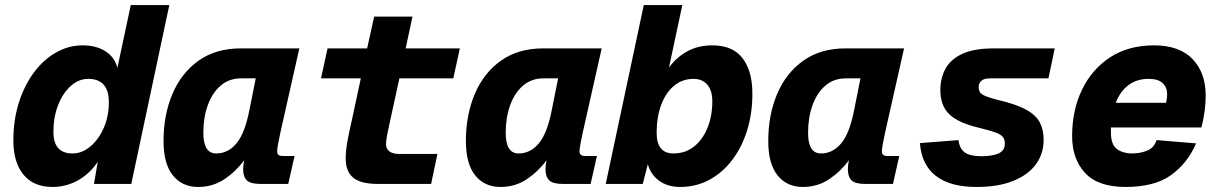

<svg xmlns="http://www.w3.org/2000/svg" viewBox="-20 -730 4840 762"><path d="M189 12Q113 12 73 -37Q33 -86 33 -173Q33 -253 54.5 -321.5Q76 -390 114 -441.5Q152 -493 202 -521.5Q252 -550 308 -550Q362 -550 398.5 -526.5Q435 -503 446 -461L499 -710H652L501 0H353L368 -88Q336 -40 289 -14Q242 12 189 12ZM268 -121Q306 -121 339 -149Q372 -177 392 -223Q412 -269 412 -324Q412 -417 330 -417Q292 -417 260.5 -388.5Q229 -360 210.5 -312.5Q192 -265 192 -206Q192 -121 268 -121Z M766 12Q703 12 666 -34Q629 -80 629 -170Q629 -274 664.5 -357.5Q700 -441 768.5 -489.5Q837 -538 936 -538H1168L1093 -205Q1088 -182 1084 -161Q1080 -140 1080 -129Q1080 -111 1101 -111H1149L1124 0H1014Q974 0 959.5 -14.5Q945 -29 945 -58Q945 -73 949 -94Q917 -50 871 -19Q825 12 766 12ZM838 -121Q885 -121 918.5 -161Q952 -201 970 -294L995 -419H937Q889 -419 855.5 -390Q822 -361 804.5 -312Q787 -263 787 -203Q787 -121 838 -121Z M1481 0Q1411 0 1381.5 -25Q1352 -50 1352 -101Q1352 -132 1359 -170.5Q1366 -209 1376 -251L1412 -419H1254L1280 -538H1437L1465 -664H1617L1590 -538H1805L1779 -419H1565L1528 -249Q1521 -218 1516.5 -195Q1512 -172 1512 -157Q1512 -140 1525 -129.5Q1538 -119 1566 -119H1716L1691 0Z M1966 12Q1903 12 1866 -34Q1829 -80 1829 -170Q1829 -274 1864.5 -357.5Q1900 -441 1968.5 -489.5Q2037 -538 2136 -538H2368L2293 -205Q2288 -182 2284 -161Q2280 -140 2280 -129Q2280 -111 2301 -111H2349L2324 0H2214Q2174 0 2159.5 -14.5Q2145 -29 2145 -58Q2145 -73 2149 -94Q2117 -50 2071 -19Q2025 12 1966 12ZM2038 -121Q2085 -121 2118.5 -161Q2152 -201 2170 -294L2195 -419H2137Q2089 -419 2055.5 -390Q2022 -361 2004.5 -312Q1987 -263 1987 -203Q1987 -121 2038 -121Z M2679 12Q2631 12 2597 -12Q2563 -36 2551 -78L2531 0H2384L2535 -710H2688L2635 -462Q2665 -503 2708 -526.5Q2751 -550 2807 -550Q2888 -550 2927 -499Q2966 -448 2966 -358Q2966 -279 2945 -212Q2924 -145 2885.5 -94.5Q2847 -44 2794.5 -16Q2742 12 2679 12ZM2653 -121Q2700 -121 2734.5 -148.5Q2769 -176 2788 -223Q2807 -270 2807 -328Q2807 -371 2787 -394Q2767 -417 2733 -417Q2688 -417 2655 -389.5Q2622 -362 2604 -313.5Q2586 -265 2586 -203Q2586 -121 2653 -121Z M3166 12Q3103 12 3066 -34Q3029 -80 3029 -170Q3029 -274 3064.5 -357.5Q3100 -441 3168.5 -489.5Q3237 -538 3336 -538H3568L3493 -205Q3488 -182 3484 -161Q3480 -140 3480 -129Q3480 -111 3501 -111H3549L3524 0H3414Q3374 0 3359.5 -14.5Q3345 -29 3345 -58Q3345 -73 3349 -94Q3317 -50 3271 -19Q3225 12 3166 12ZM3238 -121Q3285 -121 3318.5 -161Q3352 -201 3370 -294L3395 -419H3337Q3289 -419 3255.5 -390Q3222 -361 3204.5 -312Q3187 -263 3187 -203Q3187 -121 3238 -121Z M3856 12Q3750 12 3693.5 -32.5Q3637 -77 3631 -162L3784 -174Q3788 -140 3809 -125Q3830 -110 3875 -110Q3920 -110 3944 -121.5Q3968 -133 3968 -160Q3968 -176 3960.5 -186Q3953 -196 3931.5 -204Q3910 -212 3869 -222Q3783 -242 3747.5 -276.5Q3712 -311 3712 -372Q3712 -420 3732.5 -457.5Q3753 -495 3799.5 -516.5Q3846 -538 3925 -538H4166L4141 -419H3908Q3886 -419 3875 -409.5Q3864 -400 3864 -384Q3864 -364 3879.5 -354.5Q3895 -345 3938 -334Q4012 -317 4052 -295Q4092 -273 4107 -243.5Q4122 -214 4122 -175Q4122 -121 4092 -79Q4062 -37 4002.5 -12.5Q3943 12 3856 12Z M4447 12Q4338 12 4286.5 -43.5Q4235 -99 4235 -190Q4235 -293 4274.5 -374.5Q4314 -456 4386.5 -503Q4459 -550 4560 -550Q4661 -550 4713 -495.5Q4765 -441 4765 -352Q4765 -317 4760 -283Q4755 -249 4748 -224H4389Q4389 -214 4389 -204Q4389 -155 4413.5 -138Q4438 -121 4472 -121Q4506 -121 4533.5 -132.5Q4561 -144 4570 -174L4727 -161Q4693 -82 4627.5 -35Q4562 12 4447 12ZM4538 -417Q4492 -417 4459 -392.5Q4426 -368 4408 -322H4608Q4609 -330 4610.5 -337.5Q4612 -345 4612 -357Q4612 -383 4594.5 -400Q4577 -417 4538 -417Z"/></svg>

Font: Geist Mono ExtraBold
Style: Italic
Weight: 800
Italic angle: -12°
Monospace: yes
Designer: Basement.studio, Andrés Briganti, Mateo Zaragoza
Foundry: Basement.studio, Vercel, Andrés Briganti, Guido Ferreyra, Mateo Zaragoza
Version: Version 1.500; ttfautohint (v1.8.4.7-5d5b)